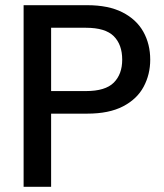

<svg xmlns="http://www.w3.org/2000/svg" viewBox="-20 -720 633 740"><path d="M71 0V-700H316Q398 -700 452 -672.5Q506 -645 532.5 -597.5Q559 -550 559 -490Q559 -433 533.5 -385.5Q508 -338 454 -310Q400 -282 316 -282H177V0ZM177 -369H311Q386 -369 418.5 -401.5Q451 -434 451 -490Q451 -548 418.5 -580.5Q386 -613 311 -613H177Z"/></svg>

Font: DeepMind Sans Medium
Style: Regular
Weight: 500
Designer: Jonny Pinhorn / Modifications: Colophon Foundry
Foundry: Colophon Foundry
Version: Version 1.002; ttfautohint (v1.8.2)